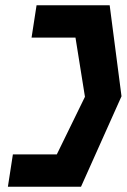

<svg xmlns="http://www.w3.org/2000/svg" viewBox="-20 -640 482 730"><path d="M29 -53 10 70H288L442 -274L397 -620H119L100 -497H267L303 -272L196 -53Z"/></svg>

Font: Charger Sport
Style: UltObl
Weight: 1000
Designer: Jasper
Foundry: Cannot Into Space Fonts
Version: Version 1.1